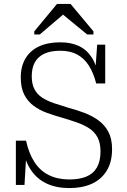

<svg xmlns="http://www.w3.org/2000/svg" viewBox="-20 -943 646 980"><path d="M334 -27Q385 -27 420.5 -41.5Q456 -56 474.5 -88Q493 -120 493 -170Q493 -214 477.5 -242.5Q462 -271 434.5 -288.5Q407 -306 372.5 -318Q338 -330 301 -341Q258 -353 219.5 -367Q181 -381 151 -403.5Q121 -426 103.5 -460.5Q86 -495 86 -548Q86 -604 110 -644.5Q134 -685 179 -706Q224 -727 287 -727Q343 -727 383 -708Q423 -689 448.5 -649.5Q474 -610 483 -550L466 -575L476 -715H517V-517H471Q457 -572 433 -609Q409 -646 373.5 -665Q338 -684 288 -684Q239 -684 206.5 -669Q174 -654 158 -625Q142 -596 142 -554Q142 -514 156 -487.5Q170 -461 195.5 -444.5Q221 -428 255 -416.5Q289 -405 329 -393Q371 -382 410.5 -367Q450 -352 482 -329Q514 -306 533 -270.5Q552 -235 552 -182Q552 -115 524 -70.5Q496 -26 447.5 -4.5Q399 17 334 17Q268 17 218.5 -6Q169 -29 138 -75Q107 -121 95 -191L115 -169L105 1H61V-225H113Q127 -160 156 -115.5Q185 -71 230 -49Q275 -27 334 -27ZM340 -923H271L155 -783V-767H183L325 -888L279 -887L425 -767H457V-783Z"/></svg>

Font: Roboto Serif SemiCondensed ExtraLight
Style: Regular
Weight: 250
Width: 4
Designer: Greg Gazdowicz
Foundry: Commercial Type
Version: Version 1.007